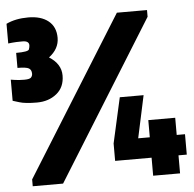

<svg xmlns="http://www.w3.org/2000/svg" viewBox="-55 -847 912 902"><g transform="rotate(-5 401.5 -396.0)"><path d="M191.9 -596.2Q248 -561 248 -506.3Q248 -451.2 210.4 -420.7Q172.9 -390.1 117.2 -390.1Q61.5 -390.1 34.2 -398.9L3.9 -408.2V-507.8L22.9 -504.9Q41 -502 66.9 -502Q92.8 -502 99.4 -509.5Q106 -517.1 106 -526.9Q106 -545.4 93.5 -552.7Q81.1 -560.1 40 -560.1V-630.9Q97.2 -630.9 101.1 -642.1Q105 -653.3 105 -661.1Q105 -682.6 73.2 -682.1Q41.5 -682.1 24.9 -680.2L6.8 -678.2V-771Q50.3 -792 110.8 -792Q170.9 -792 205.6 -764.2Q240.2 -736.3 240.2 -684.6Q240.2 -632.8 191.9 -596.2ZM630.9 -181.2V-262.2H757.8V-181.2H796.9V-85H757.8V0H630.9V-85H459V-167L506.8 -380.9H619.1L576.2 -181.2ZM669.9 -777.8V-746.1L206.1 0H63V-32.2L527.8 -777.8Z"/></g></svg>

Font: AlfaSlabOne-Regular
Style: Regular
Weight: 400
Designer: JM Sole
Foundry: JM Sole
Version: Version 1.001